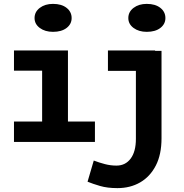

<svg xmlns="http://www.w3.org/2000/svg" viewBox="-20 -731 950 989"><path d="M197 -33V-471H330V-33ZM52 0V-105H469V0ZM52 -367V-471H294V-367ZM253 -567Q212 -567 185 -587Q158 -607 158 -638Q158 -670 185 -690.5Q212 -711 253 -711Q297 -711 323 -690.5Q349 -670 349 -638Q349 -607 323 -587Q297 -567 253 -567ZM585 238Q533 238 495.5 227Q458 216 431 205L463 96Q492 107 521 114.5Q550 122 580 122Q626 122 653 86Q680 50 680 -16V-469H812V-19Q812 65 782.5 122Q753 179 702 208.5Q651 238 585 238ZM536 -366V-471H779V-366ZM736 -567Q695 -567 668 -587Q641 -607 641 -638Q641 -670 668 -690.5Q695 -711 736 -711Q780 -711 806 -690.5Q832 -670 832 -638Q832 -607 806 -587Q780 -567 736 -567Z"/></svg>

Font: BioRhyme SemiExpanded
Style: Bold
Weight: 700
Width: 6
Designer: Aoife Mooney
Foundry: Aoife Mooney Type
Version: Version 1.600;gftools[0.9.33]